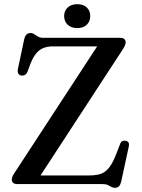

<svg xmlns="http://www.w3.org/2000/svg" viewBox="-20 -881 678 919"><path d="M568.5 -646 158.5 -17.5 99.5 -41H404Q430 -41 449.8 -45.2Q469.5 -49.5 484.8 -61.2Q500 -73 513 -94.5Q526 -116 539 -150.5L555 -192Q558.5 -202 565.5 -205.5Q572.5 -209 582 -207Q592 -205 595.5 -198Q599 -191 596.5 -180L560 -11.5Q556.5 3 549.8 10.5Q543 18 530 18Q520.5 18 513 13.5Q505.5 9 495.8 4.5Q486 0 470 0H63Q49 0 42.8 -5.8Q36.5 -11.5 36.5 -20.5Q36.5 -27.5 39.2 -35Q42 -42.5 48.5 -52L461 -683.5L475.5 -659H232.5Q208 -659 188.5 -651.5Q169 -644 153.8 -626Q138.5 -608 126 -576.5L111.5 -537.5Q106.5 -526 98.8 -522Q91 -518 82 -519.5Q72.5 -521 67.8 -528.8Q63 -536.5 65.5 -550L95.5 -691.5Q99 -708 106.5 -715.5Q114 -723 126.5 -723Q136 -723 144 -717.2Q152 -711.5 162 -705.8Q172 -700 187 -700H554.5Q568.5 -700 575 -694Q581.5 -688 581.5 -678.5Q581.5 -672.5 578.2 -664.2Q575 -656 568.5 -646ZM349.5 -746.5Q321 -746.5 304 -762.5Q287 -778.5 287 -804Q287 -829.5 304 -845.2Q321 -861 349.5 -861Q379 -861 395.5 -845.2Q412 -829.5 412 -804Q412 -779 395.5 -762.8Q379 -746.5 349.5 -746.5Z"/></svg>

Font: Fraunces 11pt
Style: Regular
Weight: 400
Version: Version 1.000;[b76b70a41]